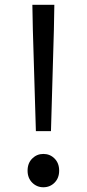

<svg xmlns="http://www.w3.org/2000/svg" viewBox="-20 -769 363 802"><path d="M129.9 -221.2 117.2 -645 115.2 -749H207L205.1 -645L192.9 -221.2ZM161.1 13.2Q133.8 13.2 114.5 -6.1Q95.2 -25.4 95.2 -56.2Q95.2 -87.4 114.5 -106.7Q133.8 -126 161.1 -126Q189 -126 208 -106.7Q227.1 -87.4 227.1 -56.2Q227.1 -25.4 208 -6.1Q189 13.2 161.1 13.2Z"/></svg>

Font: Source Han Sans CN
Style: Regular
Weight: 400
Designer: Ryoko NISHIZUKA  (kana, bopomofo & ideographs); Paul D. Hunt (Latin, Greek & Cyrillic); Sandoll Communications , Soo-you
Foundry: Adobe
Version: Version 2.004;hotconv 1.0.118;makeotfexe 2.5.65603